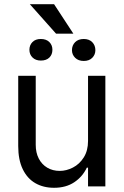

<svg xmlns="http://www.w3.org/2000/svg" viewBox="-20 -894 593 921"><path d="M402.3 -530.3H485.4V0H402.3V-89.8H396.5Q376 -46.4 336.2 -19.8Q296.4 6.8 239.3 6.8Q188 6.8 149.4 -15.4Q110.8 -37.6 89.1 -82.5Q67.4 -127.4 67.4 -193.4V-530.3H151.4V-199.2Q151.4 -161.6 166 -133.3Q180.7 -105 206.8 -89.6Q232.9 -74.2 266.6 -74.2Q298.3 -74.2 329.8 -90.3Q361.3 -106.4 381.8 -138.9Q402.3 -171.4 402.3 -217.8ZM175.8 -707Q201.7 -707 216.6 -692.4Q231.4 -677.7 231.4 -655.3Q231.4 -632.3 216.8 -617.9Q202.1 -603.5 175.8 -603.5Q150.9 -603.5 136 -618.2Q121.1 -632.8 121.1 -655.3Q121.1 -677.2 135.5 -692.1Q149.9 -707 175.8 -707ZM381.8 -707Q407.7 -707 422.6 -691.7Q437.5 -676.3 437.5 -653.3Q437.5 -631.8 422.6 -616.7Q407.7 -601.6 381.8 -601.6Q356 -601.6 340.6 -616.7Q325.2 -631.8 325.2 -653.3Q325.2 -676.3 340.3 -691.7Q355.5 -707 381.8 -707ZM332 -732.4H249L123 -874H239.3Z"/></svg>

Font: Pretendard
Style: Regular
Weight: 400
Designer: Base glyphs from Inter by Rasmus Andersson; Hangeul glyphs from Noto Sans CJK(Source Han Sans) by Jang Soo-young and Kan
Foundry: Kil Hyung-jin
Version: Version 1.309